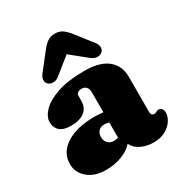

<svg xmlns="http://www.w3.org/2000/svg" viewBox="-176 -871 955 1012"><g transform="rotate(-30 301.0 -365.0)"><path d="M27.5 -108Q27.5 -178 92 -219Q156.5 -260 262.5 -260Q293.5 -260 317 -256.5V-380Q317 -399 306.8 -410.5Q296.5 -422 279 -422Q266 -422 256.2 -415.8Q246.5 -409.5 246.5 -399V-368Q246.5 -326 217.8 -303Q189 -280 135.5 -280Q90 -280 67.8 -299.2Q45.5 -318.5 45.5 -353Q45.5 -386 77.5 -419Q109.5 -452 174.5 -474Q239.5 -496 337.5 -496Q433 -496 479.8 -457.2Q526.5 -418.5 526.5 -351.5V-135Q526.5 -127.5 530.8 -121.2Q535 -115 545.5 -115Q551.5 -115 555 -116.5Q558.5 -118 561.5 -120Q567.5 -124 573.5 -124Q587 -124 594.2 -114.8Q601.5 -105.5 601.5 -92Q601.5 -67 585.2 -42.5Q569 -18 539.2 -2Q509.5 14 468.5 14Q424.5 14 391 -3.2Q357.5 -20.5 344.5 -49Q318.5 -19 273.8 -2.5Q229 14 179.5 14Q110 14 68.8 -21Q27.5 -56 27.5 -108ZM240.5 -150Q240.5 -126 254.2 -112Q268 -98 291 -98Q304.5 -98 317 -102.5V-194.5Q304 -199 288 -199Q266.5 -199 253.5 -185.5Q240.5 -172 240.5 -150ZM204 -539.5Q185.5 -524.5 167.2 -525Q149 -525.5 137.5 -536Q128 -544.5 127.5 -560.5Q127 -576.5 142 -595.5L218 -692.5Q237 -717 255.8 -730.5Q274.5 -744 302 -744Q329.5 -744 348.2 -730.5Q367 -717 386 -692.5L462 -595.5Q477 -576.5 476.5 -560.5Q476 -544.5 466.5 -536Q455 -525.5 437 -525Q419 -524.5 400 -539.5L302 -618.5Z"/></g></svg>

Font: Fraunces 9pt S100 Black
Style: Regular
Weight: 900
Version: Version 1.000; ttfautohint (v1.8.3)